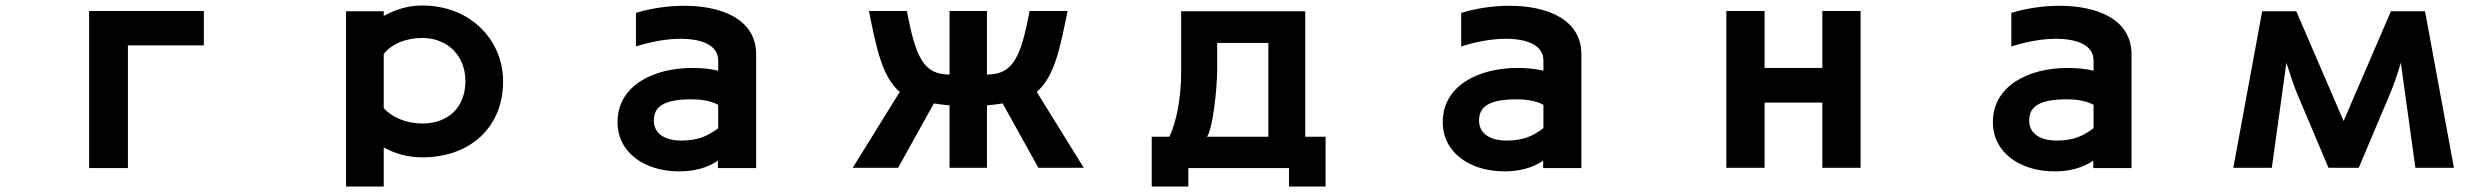

<svg xmlns="http://www.w3.org/2000/svg" viewBox="-20 -558 9040 698"><path d="M304 53H445V-393H721V-518H304Z M1238 120H1375V-22C1415 0 1462 14 1515 14C1689 14 1809 -95 1809 -262C1809 -411 1692 -538 1515 -538C1461 -538 1415 -522 1375 -500V-517H1238ZM1375 -165V-362C1404 -398 1455 -420 1515 -420C1610 -420 1672 -352 1672 -264C1672 -166 1608 -109 1515 -109C1457 -109 1404 -132 1375 -165Z M2590 26V53H2729V-360C2729 -490 2601 -537 2467 -537C2406 -537 2343 -527 2292 -511V-389C2344 -406 2403 -417 2454 -417C2531 -417 2591 -394 2591 -338V-301C2563 -308 2529 -311 2497 -311C2357 -311 2225 -248 2225 -114C2225 -3 2324 65 2449 65C2529 65 2572 38 2590 26ZM2591 -177V-92C2555 -65 2520 -47 2457 -47C2387 -47 2357 -80 2357 -119C2357 -158 2375 -197 2493 -197C2524 -197 2561 -193 2591 -177Z M3625 -182 3755 52H3920L3749 -224C3812 -278 3833 -377 3861 -518H3723C3691 -348 3662 -287 3568 -287V-518H3432V-287C3338 -287 3309 -348 3277 -518H3139C3167 -377 3188 -278 3251 -224L3080 52H3245L3375 -182C3392 -179 3411 -177 3432 -175V52H3568V-175C3589 -177 3608 -179 3625 -182Z M4666 120H4799V-61H4725V-517H4274V-295C4274 -207 4258 -115 4231 -61H4167V120H4300V53H4666ZM4591 -402V-61H4368C4389 -89 4405 -236 4405 -308V-402Z M5590 26V53H5729V-360C5729 -490 5601 -537 5467 -537C5406 -537 5343 -527 5292 -511V-389C5344 -406 5403 -417 5454 -417C5531 -417 5591 -394 5591 -338V-301C5563 -308 5529 -311 5497 -311C5357 -311 5225 -248 5225 -114C5225 -3 5324 65 5449 65C5529 65 5572 38 5590 26ZM5591 -177V-92C5555 -65 5520 -47 5457 -47C5387 -47 5357 -80 5357 -119C5357 -158 5375 -197 5493 -197C5524 -197 5561 -193 5591 -177Z M6605 52H6744V-518H6605V-311H6395V-518H6256V52H6395V-185H6605Z M7590 26V53H7729V-360C7729 -490 7601 -537 7467 -537C7406 -537 7343 -527 7292 -511V-389C7344 -406 7403 -417 7454 -417C7531 -417 7591 -394 7591 -338V-301C7563 -308 7529 -311 7497 -311C7357 -311 7225 -248 7225 -114C7225 -3 7324 65 7449 65C7529 65 7572 38 7590 26ZM7591 -177V-92C7555 -65 7520 -47 7457 -47C7387 -47 7357 -80 7357 -119C7357 -158 7375 -197 7493 -197C7524 -197 7561 -193 7591 -177Z M8708 -330 8761 52H8901L8796 -517H8672L8500 -118L8328 -517H8204L8099 52H8239L8292 -330C8301 -300 8320 -244 8330 -220L8445 52H8555L8670 -220C8680 -244 8697 -291 8708 -330Z"/></svg>

Font: LINE Seed JP_OTF Bold
Style: Regular
Weight: 700
Designer: LINE & Fontrix & Fontworks
Version: Version 1.009